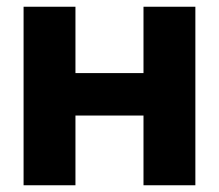

<svg xmlns="http://www.w3.org/2000/svg" viewBox="-20 -550 650 570"><path d="M50 0V-530H204V-333H406V-530H560V0H406V-207H204V0Z"/></svg>

Font: Golos Text VF
Style: Regular
Weight: 400
Designer: A.Korolkova, Vitaly Kuzmin
Foundry: ParaType Ltd
Version: Version 2.003